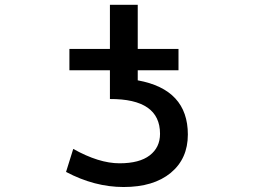

<svg xmlns="http://www.w3.org/2000/svg" viewBox="-20 -751 1040 782"><path d="M262.7 -464.8V-551.8H427.7V-731.4H541V-551.8H707V-464.8H541V-423.8Q745.1 -386.7 745.1 -203.1Q745.1 -104.5 675.3 -46.9Q605.5 10.7 483.4 10.7Q365.2 10.7 249 -50.8L278.3 -144.5Q382.8 -85.9 466.8 -85.9Q547.9 -85.9 589.8 -118.2Q631.8 -150.4 631.8 -206.1Q631.8 -348.6 427.7 -347.7V-464.8Z"/></svg>

Font: GenEi Gothic M SemiBold
Style: Regular
Weight: 500
Designer: o_tamon (Modified); [Source Han Sans]
Ryoko NISHIZUKA  (kana & ideographs); Paul D. Hunt (Latin, Greek & Cyrillic); Wenl
Version: Version 1.1a;Original Version 1.004